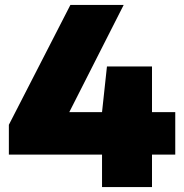

<svg xmlns="http://www.w3.org/2000/svg" viewBox="-20 -760 746 780"><path d="M16 -132V-253L266 -740H482.5L261.5 -304.5H394.5L414.5 -490H597.5V-304.5H692V-132H597.5V0H394.5V-132Z"/></svg>

Font: Encode Sans SemiExpanded SemiExpanded Black
Style: Regular
Weight: 900
Width: 6
Designer: Multiple Designers
Foundry: Impallari Type
Version: Version 3.000; ttfautohint (v1.8.3) -l 8 -r 50 -G 200 -x 14 